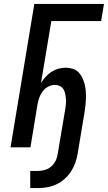

<svg xmlns="http://www.w3.org/2000/svg" viewBox="-20 -755 553 984"><path d="M135 209V121H176Q193 121 211.5 115.5Q230 110 244 97Q258 84 266 67Q274 50 276 32L314 -193Q316 -206 317.5 -220Q319 -234 318 -247Q317 -260 314.5 -273Q312 -286 305.5 -297Q299 -308 287 -314Q275 -320 262 -320Q244 -320 227 -311Q210 -302 198.5 -286.5Q187 -271 181 -253.5Q175 -236 172 -219L136 0H34L156 -735H513L498 -647H243L190 -329Q200 -346 213.5 -361Q227 -376 244 -387Q261 -398 279.5 -403Q298 -408 317 -408Q335 -408 352.5 -402.5Q370 -397 382 -385Q394 -373 401.5 -357.5Q409 -342 413.5 -324.5Q418 -307 419.5 -289Q421 -271 420.5 -252.5Q420 -234 418 -215.5Q416 -197 413 -178L378 32Q374 56 366 79Q358 102 344.5 123Q331 144 311.5 161.5Q292 179 269.5 189.5Q247 200 223 204.5Q199 209 176 209Z"/></svg>

Font: Iosevka SS04 Semibold Oblique
Style: Regular
Weight: 600
Italic angle: -9°
Monospace: yes
Designer: Belleve Invis
Foundry: Belleve Invis
Version: Version 19.0.0; ttfautohint (v1.8.4)